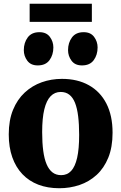

<svg xmlns="http://www.w3.org/2000/svg" viewBox="-20 -989 644 1020"><path d="M26.5 -275Q26.5 -350 49.2 -405.5Q72 -461 111.5 -497.5Q151 -534 201.8 -552Q252.5 -570 309 -570Q392 -570 452.2 -536.2Q512.5 -502.5 545.2 -438.8Q578 -375 578 -284Q578 -207 555.2 -151.2Q532.5 -95.5 493 -59.5Q453.5 -23.5 402.5 -6.2Q351.5 11 295 11Q233 11 183.5 -8Q134 -27 99 -63.8Q64 -100.5 45.2 -153.8Q26.5 -207 26.5 -275ZM305 -58.5Q337 -58.5 358 -81Q379 -103.5 389.8 -150.8Q400.5 -198 400.5 -272Q400.5 -328.5 395.2 -371.2Q390 -414 378.5 -442.8Q367 -471.5 348.2 -486Q329.5 -500.5 302.5 -500.5Q271 -500.5 249 -478Q227 -455.5 215.5 -408.5Q204 -361.5 204 -287Q204 -230 209.8 -187.2Q215.5 -144.5 227.8 -116Q240 -87.5 259 -73Q278 -58.5 305 -58.5ZM180 -641.5Q143.5 -641.5 125 -666.5Q106.5 -691.5 106.5 -722.5Q106.5 -762 127.2 -790Q148 -818 189 -818H190Q226.5 -818 245 -793Q263.5 -768 263.5 -737Q263.5 -697.5 243 -669.5Q222.5 -641.5 181 -641.5ZM415 -641.5Q378.5 -641.5 360 -666.5Q341.5 -691.5 341.5 -722.5Q341.5 -762 362.2 -790Q383 -818 424 -818H425Q461.5 -818 480 -793Q498.5 -768 498.5 -737Q498.5 -697.5 478 -669.5Q457.5 -641.5 416 -641.5ZM468 -969V-873H137.5V-969Z"/></svg>

Font: Merriweather Light 18pt Black
Style: Regular
Weight: 900
Version: Version 2.100